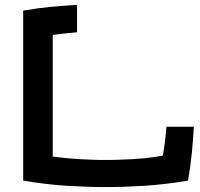

<svg xmlns="http://www.w3.org/2000/svg" viewBox="-20 -761 811 780"><path d="M293 -629.9Q264.2 -627.4 240.2 -624.8Q216.3 -622.1 194.3 -619.1V-125Q226.6 -120.6 265.6 -117.2Q304.7 -113.8 350.6 -112.3Q365.2 -111.3 379.4 -111.3Q393.6 -111.3 408.2 -111.3Q422.9 -111.3 437.5 -111.3Q452.1 -111.3 466.8 -112.3Q521.5 -113.8 564.2 -117.9Q606.9 -122.1 641.6 -128.9Q650.4 -177.2 656.2 -246.1H767.6Q764.6 -193.8 759.3 -139.4Q753.9 -85 744.1 -27.3Q651.4 -11.7 567.6 -6.3Q483.9 -1 410.2 -1Q334.5 -1 250 -6.3Q165.5 -11.7 74.2 -27.3V-717.8Q132.3 -728 186.8 -733.2Q241.2 -738.3 293 -741.2Z"/></svg>

Font: Revalia
Style: Regular
Weight: 400
Designer: Johan Kallas, Mihkel Virkus
Foundry: Johan Kallas, Mihkel Virkus
Version: Version 1.001